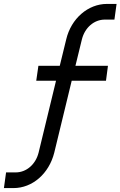

<svg xmlns="http://www.w3.org/2000/svg" viewBox="-43 -780 615 980"><path d="M-23 180H26C122 180 207 107 234 -1L323 -368H498L508 -444H342L375 -579C390 -639 437 -680 492 -680H541L552 -760H503C406 -760 320 -685 295 -579L262 -444H153L142 -368H243L154 -1C139 59 92 100 37 100H-12Z"/></svg>

Font: Mohave
Style: Italic
Weight: 400
Italic angle: -8°
Designer: Gumpita Rahayu
Foundry: Tokotype
Version: Version 2.002;PS 002.002;hotconv 1.0.88;makeotf.lib2.5.64775